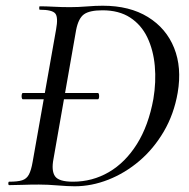

<svg xmlns="http://www.w3.org/2000/svg" viewBox="-20 -647 660 671"><path d="M60 -300Q57 -300 56 -305.5Q55 -311 56 -316.5Q57 -322 60 -322H322Q325 -322 326 -316.5Q327 -311 326 -305.5Q325 -300 322 -300ZM241 4Q217 4 181.5 1Q146 -2 116 -2Q85 -2 59 -1Q33 0 12 0Q9 0 9 -6Q9 -12 12 -12Q42 -12 57.5 -17Q73 -22 81 -37Q89 -52 94 -81L176 -544Q184 -587 173 -600Q162 -613 119 -613Q117 -613 117 -619Q117 -625 119 -625Q140 -625 167.5 -623.5Q195 -622 225 -622Q253 -622 283.5 -624.5Q314 -627 339 -627Q433 -627 497 -587.5Q561 -548 588.5 -479.5Q616 -411 601 -323Q588 -248 552.5 -187.5Q517 -127 467 -84.5Q417 -42 358.5 -19Q300 4 241 4ZM235 -12Q303 -12 360.5 -45.5Q418 -79 458.5 -143.5Q499 -208 516 -301Q526 -361 521 -416.5Q516 -472 495 -516Q474 -560 435 -585.5Q396 -611 338 -611Q293 -611 273.5 -597Q254 -583 246 -542L167 -92Q159 -51 172 -31.5Q185 -12 235 -12Z"/></svg>

Font: Cormorant Medium
Style: Italic
Weight: 500
Italic angle: -10°
Designer: Christian Thalmann (Catharsis Fonts)
Foundry: Catharsis Fonts
Version: Version 4.000